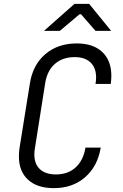

<svg xmlns="http://www.w3.org/2000/svg" viewBox="-20 -965 640 995"><path d="M78 -154Q78 -175 81 -197L135 -533Q150 -629 215 -684.5Q280 -740 378 -740Q463 -740 510 -695.5Q557 -651 557 -573Q557 -553 554 -530H475Q478 -548 478 -563Q478 -614 449 -641.5Q420 -669 367 -669Q304 -669 264 -633.5Q224 -598 214 -533L161 -197Q158 -181 158 -165Q158 -115 187 -88Q216 -61 270 -61Q332 -61 372 -97.5Q412 -134 423 -200H502Q486 -103 421 -46.5Q356 10 259 10Q173 10 125.5 -33.5Q78 -77 78 -154ZM290 -805H208L366 -945H442L556 -805H475L400 -891H392Z"/></svg>

Font: JetBrains Mono Semi Light
Style: Italic
Weight: 350
Italic angle: -9°
Monospace: yes
Designer: Philipp Nurullin, Konstantin Bulenkov
Foundry: JetBrains
Version: 2.002